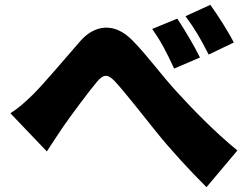

<svg xmlns="http://www.w3.org/2000/svg" viewBox="-20 -754 1040 795"><path d="M714 -677 610 -634C649 -579 669 -539 701 -470L808 -516C786 -561 744 -632 714 -677ZM851 -734 748 -687C787 -634 809 -597 844 -528L948 -578C926 -622 882 -691 851 -734ZM23 -285 174 -127C193 -156 218 -195 242 -230C279 -283 346 -373 382 -416C408 -447 426 -448 454 -419C499 -371 575 -272 627 -208C688 -132 765 -49 835 21L963 -131C868 -208 770 -310 711 -375C650 -441 586 -529 529 -586C454 -664 370 -652 310 -581C242 -503 163 -409 117 -363C84 -331 55 -305 23 -285Z"/></svg>

Font: Noto Sans CJK Black
Style: Bold
Weight: 900
Designer: Ryoko NISHIZUKA (kana & ideographs); Paul D. Hunt (Latin, Greek & Cyrillic); Wenlong ZHANG (bopomofo); Sandoll Communica
Foundry: Adobe Systems Incorporated
Version: Version 1.000;PS 1;hotconv 1.0.78;makeotf.lib2.5.61930